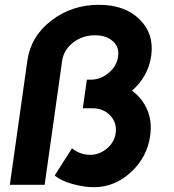

<svg xmlns="http://www.w3.org/2000/svg" viewBox="-20 -770 723 800"><path d="M530 -392Q573 -361 593.5 -312.5Q614 -264 606 -206Q594 -116 526 -53Q458 10 371 10Q330 10 281.5 -3.5Q233 -17 208 -39L280 -152Q316 -123 362 -125Q397 -127 426.5 -152Q456 -177 462 -215Q468 -258 439.5 -288.5Q411 -319 365 -319H325L342 -438H358Q399 -438 433 -466.5Q467 -495 472 -535Q478 -573 450.5 -598Q423 -623 376 -623Q324 -623 285 -593Q246 -563 239 -517L166 0H21L94 -517Q108 -618 193.5 -684Q279 -750 392 -750Q500 -750 561.5 -689.5Q623 -629 610 -537Q598 -452 530 -392Z"/></svg>

Font: Oakes Grotesk Bold
Style: Italic
Weight: 700
Italic angle: -8°
Designer: Samuel Oakes
Foundry: Samuel Oakes
Version: Version 1.000;PS 001.000;hotconv 1.0.88;makeotf.lib2.5.64775